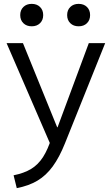

<svg xmlns="http://www.w3.org/2000/svg" viewBox="-20 -743 575 993"><path d="M50.3 163.6Q104.3 152.9 140.8 130.8Q177.3 108.6 202.7 69.1Q228 29.6 247 -31.7L250.7 26.7L14 -520H98.7L275.7 -84.7H277.7L439.3 -520H524L315.7 -1Q287 70.7 252.7 117.7Q218.4 164.7 173.7 191.3Q129 218 66.7 230ZM144 -607Q117.3 -607 101 -623Q84.6 -639 84.6 -665Q84.6 -691 101 -707Q117.3 -723 144 -723Q170.7 -723 187 -707Q203.4 -691 203.4 -665Q203.4 -639 187 -623Q170.7 -607 144 -607ZM386.7 -607Q360 -607 343.7 -623Q327.3 -639 327.3 -665Q327.3 -691 343.7 -707Q360 -723 386.7 -723Q413.4 -723 429.7 -707Q446 -691 446 -665Q446 -639 429.7 -623Q413.4 -607 386.7 -607Z"/></svg>

Font: M PLUS 2 Thin
Style: Regular
Weight: 100
Designer: Coji Morishita
Foundry: UNDERFOREST DESIGN
Version: Version 1.001